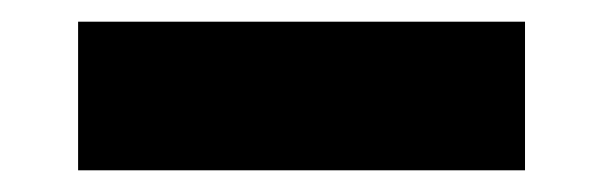

<svg xmlns="http://www.w3.org/2000/svg" viewBox="-20 -20 556 177"><path d="M52 137V0H464V137Z"/></svg>

Font: BDO Grotesk Black
Style: Regular
Weight: 900
Designer: Deni Anggara
Foundry: Lokal Container
Version: Version 2.000